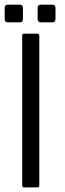

<svg xmlns="http://www.w3.org/2000/svg" viewBox="-23 -813 283 833"><path d="M73.3 -9.2V-658.7Q73.3 -667 81.5 -667H138.3Q147.3 -667 147.5 -656.8V-9.5Q147.5 0 140.3 0H81.3Q73.3 0 73.3 -9.2ZM140.3 -731V-778.5Q140.5 -792.7 153.5 -792.7H203.8Q218 -792.8 217.8 -777.5V-731.8Q217.8 -716 204.8 -716H153.5Q140.3 -716 140.3 -731ZM-2.7 -731.2V-777.7Q-2.7 -792.7 10.2 -792.7H63.8Q76.5 -792.7 76.5 -777.5V-731.2Q76.5 -716 63.8 -716H11.2Q-2.7 -716 -2.7 -731.2Z"/></svg>

Font: Vivano Light
Style: Regular
Weight: 300
Designer: Joe Prince, Josias Burgherr
Version: Version 2.064;September 19, 2022;FontCreator 14.0.0.2877 64-